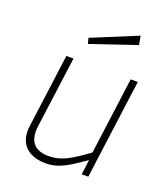

<svg xmlns="http://www.w3.org/2000/svg" viewBox="-136 -832 819 937"><g transform="rotate(20 273.0 -363.0)"><path d="M433 -735 197 -638 205 -609 441 -689ZM206 9C276 10 323 -22 404 -79L394 -1H428L497 -518H460L407 -119C324 -59 278 -29 211 -29C132 -29 103 -75 114 -152L163 -518H126L75 -135C64 -51 107 7 206 9Z"/></g></svg>

Font: United Sans Thin
Style: Italic
Weight: 100
Italic angle: -8°
Designer: Pablo Impallari, Rodrigo Fuenzalida (Modified by Dan O. Williams)
Version: Version 1.000;PS 001.000;hotconv 1.0.88;makeotf.lib2.5.64775